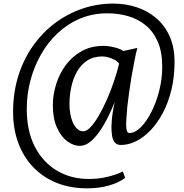

<svg xmlns="http://www.w3.org/2000/svg" viewBox="-20 -776 1005 1046"><path d="M51.3 -166.3Q51.3 -272.2 79.9 -362.9Q108.5 -453.7 159.8 -526.2Q211 -598.8 279.8 -650.3Q348.6 -701.7 429.3 -729.1Q510 -756.5 596.9 -756.5Q663.4 -756.5 723.5 -736.9Q783.6 -717.3 830.3 -677.9Q877 -638.5 904 -578.6Q930.9 -518.7 930.9 -438.1Q930.9 -357 914 -287.2Q897 -217.4 867.8 -162Q838.6 -106.6 801.1 -67.2Q763.5 -27.8 722 -7Q680.5 13.8 639.3 13.8Q616.8 13.8 605.6 0.3Q594.4 -13.3 590.7 -35.5Q587.1 -57.8 587.1 -84Q587.1 -95.5 588.8 -117.4Q590.5 -139.2 594.5 -166.2Q598.6 -193.3 605 -220.7Q587.9 -177.3 566.6 -134.8Q545.4 -92.4 520.8 -57.6Q496.2 -22.9 469.7 -2.1Q443.1 18.6 415.1 18.6Q379.6 18.6 345.6 -7Q311.6 -32.7 289.6 -82.4Q267.5 -132.2 267.9 -204.7Q268.2 -259.7 285.6 -316.3Q302.9 -372.9 337.6 -420.4Q372.2 -467.9 424.2 -497Q476.2 -526.2 545.3 -526.2Q559.2 -526.2 578.9 -523.1Q598.7 -520 618.5 -513.9Q638.3 -507.7 652.5 -498.2L728.2 -515Q720.9 -487 713 -447.5Q705 -407.9 697.4 -363.4Q689.9 -318.9 683.7 -275Q677.5 -231.1 673.5 -194.1Q670 -156.3 668.4 -127.1Q666.7 -97.8 667.7 -83.9Q668.1 -71.4 672.1 -61.5Q676.1 -51.5 685.2 -51.5Q715.6 -51.5 747 -82.8Q778.4 -114 804.9 -166.2Q831.4 -218.4 847.6 -282.5Q863.8 -346.6 863.8 -412.5Q863.8 -493 839.7 -548.5Q815.5 -604 773.8 -638.2Q732.1 -672.5 678.2 -688Q624.3 -703.5 564.9 -703.5Q485.4 -703.5 417.5 -675.2Q349.7 -647 295.7 -596.8Q241.7 -546.5 203.9 -480.2Q166 -414 145.9 -338Q125.8 -262 125.8 -182.5Q125.8 -62.4 169.7 22.9Q213.6 108.3 290 153.6Q366.4 199 463.6 199Q507 199 543.4 192.1Q579.9 185.2 606.8 175.7Q633.8 166.2 649.3 158L661.8 193Q628.3 218.8 574.6 234.4Q520.9 250 454.1 250Q362.4 250 288.3 220.1Q214.2 190.1 161.2 134.9Q108.2 79.7 79.8 3.1Q51.3 -73.5 51.3 -166.3ZM358.5 -210.3Q358.5 -169.3 367.7 -135.2Q376.9 -101 393.9 -80.8Q410.9 -60.6 433.6 -60.6Q451.7 -60.6 473.5 -83.5Q495.2 -106.5 517.8 -145.2Q540.3 -183.9 561.6 -232Q582.8 -280.2 600.3 -331.2Q617.7 -382.3 628.9 -429.3Q620.8 -441.5 604.3 -450.2Q587.7 -459 569.6 -463.8Q551.4 -468.6 538.1 -468.6Q488.5 -468.6 454 -445.3Q419.6 -422.1 398.6 -384.2Q377.7 -346.4 368.1 -300.8Q358.5 -255.3 358.5 -210.3Z"/></svg>

Font: Merriweather 7pt Light
Style: Italic
Weight: 300
Italic angle: -7.8°
Designer: Eben Sorkin
Foundry: Eben Sorkin
Version: Version 2.200;gftools[0.9.31]